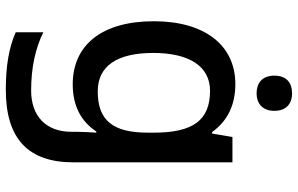

<svg xmlns="http://www.w3.org/2000/svg" viewBox="-202 -582 1024 660"><g transform="rotate(90 310.0 -252.0)"><path d="M301 -744C267 -744 240 -727 240 -683C240 -640 267 -622 301 -622C333 -622 361 -640 361 -683C361 -727 333 -744 301 -744ZM269 -549C135 -549 53 -443 53 -269C53 -91 134 10 270 10C343 10 397 -18 432 -71H436C435 -56 433 -20 433 -4V15C433 101 380 153 291 153C212 153 145 138 91 111V206C145 230 209 240 289 240C459 240 538 161 538 8V-539H451L439 -469H434C396 -522 341 -549 269 -549ZM292 -462C393 -462 436 -404 436 -269V-248C436 -128 394 -76 294 -76C207 -76 162 -142 162 -267C162 -392 209 -462 292 -462Z"/></g></svg>

Font: Noto Sans Lao UI Med
Style: Regular
Weight: 500
Designer: Monotype Design Team
Foundry: Monotype Imaging Inc.
Version: Version 2.000